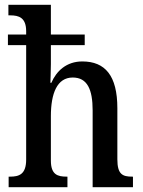

<svg xmlns="http://www.w3.org/2000/svg" viewBox="-20 -780 597 800"><path d="M16 0H261V-44H258C220 -44 192 -52 192 -111V-296C192 -391 218 -457 283 -457C344 -457 366 -407 366 -320V0H534V-44H531C491 -44 469 -53 469 -116V-329C469 -465 418 -524 323 -524C257 -524 215 -484 194 -435H190C190 -444 192 -482 192 -513V-592H333V-636H192V-760H15V-716H23C58 -716 89 -707 89 -650V-636H13V-592H89V-115C89 -53 59 -44 22 -44H16Z"/></svg>

Font: Noto Serif Myanmar Condensed Medium
Style: Regular
Weight: 500
Width: 3
Designer: Ben Mitchell and the Monotype Design Team
Foundry: Monotype Imaging Inc.
Version: Version 2.106